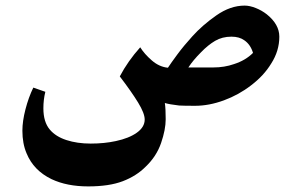

<svg xmlns="http://www.w3.org/2000/svg" viewBox="-20 -380 1068 686"><path d="M949 -153Q923 -110 877 -75Q833 -41 780 -21.5Q727 -2 677 -2Q637 -2 620 -3Q585 -7 569 -12Q572 8 572 46Q572 83 555.5 131Q539 179 500 216Q467 249 418.5 267.5Q370 286 295 286Q219 286 164 260Q100 229 75 168Q60 133 60 87Q60 53 71 10.5Q82 -32 99 -67L142 -52Q135 -24 135 7Q135 56 158 83Q179 108 217.5 120.5Q256 133 304 133Q353 133 394 124Q441 114 469 94Q497 74 497 47Q497 25 473.5 -13.5Q450 -52 408 -107Q437 -162 481 -211Q496 -187 522.5 -164Q549 -141 580 -138Q591 -155 614 -186Q637 -217 667 -250Q703 -290 753 -325Q803 -360 854 -360Q872 -360 893.5 -351.5Q915 -343 933 -329Q978 -293 978 -249Q978 -198 949 -153ZM853 -236Q835 -249 807 -249Q774 -249 748.5 -234Q723 -219 698 -193Q670 -165 653 -139H742Q782 -139 816 -151Q857 -164 884 -191Q875 -221 853 -236Z"/></svg>

Font: Mirza
Style: Bold
Weight: 700
Designer: Arabic design by Kourosh Beigpour, Latin design by Eduardo Tunni, engineering by Lasse Fister
Version: Version 1.0010g